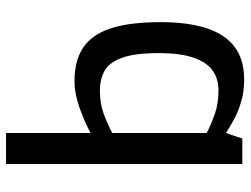

<svg xmlns="http://www.w3.org/2000/svg" viewBox="-114 -688 809 620"><g transform="rotate(-90 290.0 -378.5)"><path d="M342 6Q305 6 273.5 -3Q242 -12 216.5 -25.5Q191 -39 170 -53L152 0H70V-763H170V-490Q207 -510 252.5 -526Q298 -542 337 -542Q403 -542 445 -514.5Q487 -487 507.5 -426Q528 -365 528 -263Q528 -178 509 -117.5Q490 -57 449 -25.5Q408 6 342 6ZM307 -77Q346 -77 372.5 -96.5Q399 -116 413.5 -158.5Q428 -201 428 -268Q428 -350 412 -391Q396 -432 369 -446Q342 -460 307 -460Q267 -460 234.5 -448.5Q202 -437 170 -420V-115Q197 -101 231 -89Q265 -77 307 -77Z"/></g></svg>

Font: Exo Thin Medium
Style: Regular
Weight: 500
Version: Version 2.000